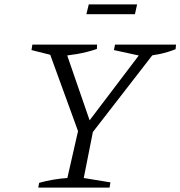

<svg xmlns="http://www.w3.org/2000/svg" viewBox="-20 -858 825 878"><path d="M349 -225 203 -626 206 -643H274L397 -287H374L644 -643H696L695 -629L382 -225ZM155 0 159 -22Q192 -31 224.5 -36.5Q257 -42 288 -44L342 -281H410L363 -44L485 -24L481 0ZM240 -600 124 -629 128 -654H424L423 -634Q378 -619 332.5 -611Q287 -603 240 -600ZM634 -600 501 -629 506 -654H785L783 -633Q748 -619 710.5 -611Q673 -603 634 -600ZM375 -793 386 -838H607L597 -793Z"/></svg>

Font: Piazzolla 8pt ExtraLight
Style: Italic
Weight: 250
Italic angle: -11.3°
Designer: Juan Pablo del Peral
Foundry: Huerta Tipografica
Version: Version 2.001